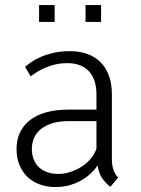

<svg xmlns="http://www.w3.org/2000/svg" viewBox="-20 -735 561 765"><path d="M197.8 -647.5H135.7V-714.8H197.8ZM382.8 -647.5H320.8V-714.8H382.8ZM212.9 -42Q235.8 -42 259.5 -49.6Q283.2 -57.1 304.2 -70.3Q325.2 -83.5 341.1 -102.1Q356.9 -120.6 364.3 -142.6V-252.4H253.4Q215.3 -252.4 187.7 -243.7Q160.2 -234.9 142.1 -220Q124 -205.1 115.5 -184.8Q106.9 -164.6 106.9 -141.6Q106.9 -119.6 113.8 -101.3Q120.6 -83 134 -69.8Q147.5 -56.6 167.2 -49.3Q187 -42 212.9 -42ZM419.9 9.3Q402.3 -3.4 387.7 -24.2Q373 -44.9 369.1 -76.2Q356 -56.6 338.1 -40.8Q320.3 -24.9 298.6 -13.4Q276.9 -2 252.2 4.2Q227.5 10.3 201.2 10.3Q167.5 10.3 138.9 0Q110.4 -10.3 89.8 -29.8Q69.3 -49.3 57.6 -77.4Q45.9 -105.5 45.9 -141.6Q45.9 -179.2 60.3 -208.5Q74.7 -237.8 101.3 -257.8Q127.9 -277.8 166.5 -288.1Q205.1 -298.3 253.4 -298.3H364.3V-358.9Q364.3 -385.7 357.7 -408.7Q351.1 -431.6 336.7 -448.5Q322.3 -465.3 299.6 -474.6Q276.9 -483.9 244.6 -483.4Q223.1 -483.4 202.6 -478.8Q182.1 -474.1 163.8 -466.6Q145.5 -459 129.9 -449.7Q114.3 -440.4 102.5 -430.7L79.6 -468.8Q89.4 -477.1 105.2 -488Q121.1 -499 143.3 -508.5Q165.5 -518.1 194.3 -524.7Q223.1 -531.2 258.8 -531.2Q297.4 -531.2 328.1 -520Q358.9 -508.8 380.6 -487.1Q402.3 -465.3 414.1 -433.1Q425.8 -400.9 425.8 -358.9V-94.7Q425.8 -88.9 427 -79.8Q428.2 -70.8 431.2 -61.3Q434.1 -51.8 439 -42.7Q443.8 -33.7 450.7 -27.3Z"/></svg>

Font: Ufes Sans Light
Style: Regular
Weight: 200
Designer: Ricardo Esteves & Thais Bronze
Foundry: ProDesignUfes - Ricardo Esteves, Thais Bronze (This is a derivative work, based on Roboto family, by Christian Robertson
Version: Version 2.0